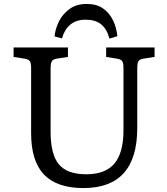

<svg xmlns="http://www.w3.org/2000/svg" viewBox="-20 -941 850 975"><path d="M404 14Q269 14 203.5 -54.5Q138 -123 138 -265V-596Q138 -621 131.5 -630.5Q125 -640 105 -643L49 -652V-700H325V-652L267 -643Q249 -640 243 -629.5Q237 -619 237 -592V-272Q237 -157 279 -106.5Q321 -56 418 -56Q515 -56 561 -110.5Q607 -165 607 -279V-596Q607 -621 600.5 -630.5Q594 -640 574 -643L519 -652V-700H765V-652L708 -643Q689 -640 683 -630Q677 -620 677 -592V-291Q677 14 404 14ZM420 -921Q471 -921 503.5 -898Q536 -875 554 -837.5Q572 -800 576 -757L536 -745Q522 -795 493 -818Q464 -841 415 -841Q366 -841 336 -815Q306 -789 295 -746L257 -756Q261 -796 280 -833.5Q299 -871 334 -896Q369 -921 420 -921Z"/></svg>

Font: Text Regular
Style: Regular
Weight: 400
Designer: Latin by Veronika Burian and Jose Scaglione. Greek by Irene Vlachou. Cyrillic by Vera Evstafieva.
Foundry: TypeTogether
Version: Version 3.002